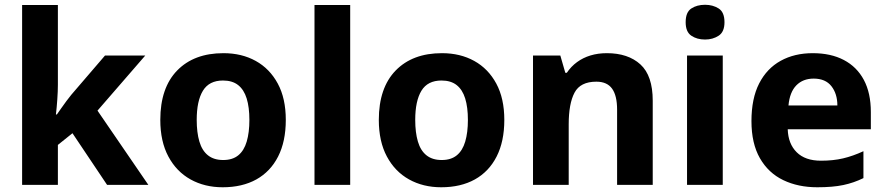

<svg xmlns="http://www.w3.org/2000/svg" viewBox="-20 -781 3744 811"><path d="M73.4 0V-760H224.5V-422.8Q224.5 -395.8 222 -360.7Q219.6 -325.5 216.2 -297.4H220.2Q227.4 -307.8 238.2 -323.1Q249 -338.4 260.6 -354.2Q272.1 -370 281.1 -380.6L423.5 -546.4H593.6L391.8 -313.7L606.7 0H432.4L286.1 -218.3L224.5 -168.9V0Z M920.6 10Q844.4 10 784.9 -23.1Q725.3 -56.2 691.2 -119.9Q657.1 -183.6 657.1 -274.4Q657.1 -409.9 728.3 -483.2Q799.6 -556.4 923.8 -556.4Q1001 -556.4 1060.2 -523.6Q1119.4 -490.8 1153.3 -428Q1187.2 -365.3 1187.2 -274.5Q1187.2 -183.7 1154.8 -120Q1122.4 -56.3 1062.8 -23.1Q1003.3 10 920.6 10ZM922.8 -105.1Q962.1 -105.1 986.4 -124.9Q1010.8 -144.7 1022.1 -183Q1033.4 -221.3 1033.4 -274.3Q1033.4 -328.1 1021.9 -365.2Q1010.4 -402.3 985.9 -421.6Q961.5 -440.9 921.8 -440.9Q863.5 -440.9 837.2 -397.9Q810.9 -354.8 810.9 -274.5Q810.9 -221.3 822.2 -183Q833.5 -144.7 858.5 -124.9Q883.4 -105.1 922.8 -105.1Z M1308.4 0V-760H1459.2V0Z M1843.6 10Q1767.4 10 1707.9 -23.1Q1648.3 -56.2 1614.2 -119.9Q1580.1 -183.6 1580.1 -274.4Q1580.1 -409.9 1651.3 -483.2Q1722.6 -556.4 1846.8 -556.4Q1924 -556.4 1983.2 -523.6Q2042.4 -490.8 2076.3 -428Q2110.2 -365.3 2110.2 -274.5Q2110.2 -183.7 2077.8 -120Q2045.4 -56.3 1985.8 -23.1Q1926.3 10 1843.6 10ZM1845.8 -105.1Q1885.1 -105.1 1909.4 -124.9Q1933.8 -144.7 1945.1 -183Q1956.4 -221.3 1956.4 -274.3Q1956.4 -328.1 1944.9 -365.2Q1933.4 -402.3 1908.9 -421.6Q1884.5 -440.9 1844.8 -440.9Q1786.5 -440.9 1760.2 -397.9Q1733.9 -354.8 1733.9 -274.5Q1733.9 -221.3 1745.2 -183Q1756.5 -144.7 1781.5 -124.9Q1806.4 -105.1 1845.8 -105.1Z M2231.4 0V-546.4H2346.8L2367.9 -473.4H2374.1Q2392.1 -500.2 2417.4 -518.7Q2442.7 -537.2 2474.3 -546.8Q2506 -556.4 2543.1 -556.4Q2633 -556.4 2685 -509Q2737.1 -461.6 2737.1 -355.6V0H2586.6V-318Q2586.6 -376.9 2565.5 -406.4Q2544.3 -436 2499 -436Q2431.3 -436 2406.8 -389.6Q2382.2 -343.2 2382.2 -256V0Z M2882 0V-546.4H3032.9V0ZM2958.1 -614Q2923.9 -614 2900.1 -630.2Q2876.2 -646.3 2876.2 -687.1Q2876.2 -729.5 2900.1 -745.2Q2923.9 -760.8 2958.1 -760.8Q2990.9 -760.8 3015.6 -745.2Q3040.2 -729.5 3040.2 -687.1Q3040.2 -646.3 3015.6 -630.2Q2990.9 -614 2958.1 -614Z M3432.2 10Q3351.3 10 3288.6 -20.1Q3225.8 -50.2 3189.9 -112.6Q3154.1 -175 3154.1 -269.5Q3154.1 -364.8 3186.6 -428.4Q3219.2 -492 3277.6 -524.2Q3335.9 -556.4 3413 -556.4Q3489.4 -556.4 3544.3 -527.6Q3599.3 -498.8 3628.9 -443.4Q3658.4 -388 3658.4 -307.7V-235.1H3307.3Q3309.3 -173.4 3345.3 -137.8Q3381.2 -102.2 3447.8 -102.2Q3499.4 -102.2 3541 -112Q3582.7 -121.8 3627.1 -142.3V-28.7Q3586.7 -8.8 3542.1 0.6Q3497.6 10 3432.2 10ZM3310.5 -335.6H3517Q3517 -384.7 3491.9 -416.9Q3466.8 -449 3416.9 -449Q3371.6 -449 3343.6 -420.4Q3315.7 -391.8 3310.5 -335.6Z"/></svg>

Font: Noto Sans Symbols
Style: Regular
Weight: 400
Designer: Monotype Design Team
Foundry: Monotype Imaging Inc.
Version: Version 2.002